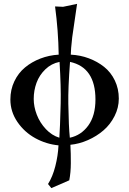

<svg xmlns="http://www.w3.org/2000/svg" viewBox="-20 -720 660 984"><path d="M152.8 -212.9Q152.8 -172.9 168.7 -131.8Q184.6 -90.8 215.1 -58.3Q245.6 -25.9 284.2 -14.2Q287.6 -60.5 291 -189.9Q293 -274.9 285.2 -402.8Q243.2 -394.5 212.4 -364.7Q181.6 -335 167.2 -295.7Q152.8 -256.3 152.8 -212.9ZM338.9 -402.8Q328.6 -267.1 330.1 -189Q332 -69.3 337.9 -14.2Q396 -26.4 432.6 -76.9Q469.2 -127.4 469.2 -210Q469.2 -374.5 338.9 -402.8ZM279.8 24.9Q217.3 19 161.1 -11.7Q105 -42.5 69.1 -95.2Q33.2 -147.9 33.2 -210Q33.2 -260.7 53.5 -303.2Q73.7 -345.7 108.2 -374.3Q142.6 -402.8 187 -419.9Q231.4 -437 280.8 -439.9Q278.8 -563 262.2 -687L303.2 -685.1L375 -700.2L350.1 -528.8Q342.8 -463.9 342.8 -439.9Q391.6 -437.5 435.3 -421.1Q479 -404.8 513.7 -377.2Q548.3 -349.6 568.6 -307.4Q588.9 -265.1 588.9 -214.8Q588.9 -168 567.1 -125Q545.4 -82 510.3 -51.8Q475.1 -21.5 430.7 -2Q386.2 17.6 340.8 22Q343.3 67.4 343 116Q342.8 164.6 335 204.1L243.2 244.1L226.1 223.1Q249.5 186.5 263.4 132.3Q277.3 78.1 279.8 24.9Z"/></svg>

Font: Common Serif SemiBold
Style: Regular
Weight: 600
Designer: Philipp H. Poll, Khaled Hosny
Foundry: Stefan Peev, Context Ltd.
Version: Version 1.026